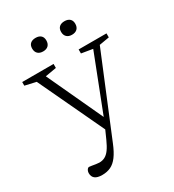

<svg xmlns="http://www.w3.org/2000/svg" viewBox="-216 -803 1054 1164"><g transform="rotate(-30 311.0 -221.0)"><path d="M347.5 -34.5 310 18.5 90.5 -447.5 13.5 -465V-490.5H233V-462.5L155 -449ZM153 240.5Q118.5 240.5 102.5 227.5Q86.5 214.5 86.5 190.5Q86.5 181 89.8 173.5Q93 166 97.5 161.8Q102 157.5 107 157.5Q112.5 157.5 125 159.8Q137.5 162 151.8 164.2Q166 166.5 175 166.5Q197 166.5 214.5 157.2Q232 148 247.8 126.5Q263.5 105 280 68L315.5 -11.5L324.5 -31.5L487 -449.5L408.5 -462.5V-490.5H603.5V-462.5L533.5 -450.5L304 106Q283.5 156.5 261.5 186Q239.5 215.5 213.2 228Q187 240.5 153 240.5ZM217 -587.5Q193.5 -587.5 180.2 -600.2Q167 -613 167 -635.5Q167 -658.5 180.2 -670.2Q193.5 -682 217 -682Q240.5 -682 253.5 -670.2Q266.5 -658.5 266.5 -636Q266.5 -613 253.5 -600.2Q240.5 -587.5 217 -587.5ZM419 -587.5Q396 -587.5 382.8 -600.2Q369.5 -613 369.5 -635.5Q369.5 -658.5 382.8 -670.2Q396 -682 419 -682Q442.5 -682 455.8 -670.2Q469 -658.5 469 -636Q469 -613 455.8 -600.2Q442.5 -587.5 419 -587.5Z"/></g></svg>

Font: Newsreader 9pt Light
Style: Regular
Weight: 300
Designer: Hugues Gentile
Foundry: Production Type
Version: Version 1.003